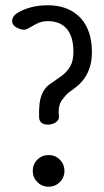

<svg xmlns="http://www.w3.org/2000/svg" viewBox="-20 -697 393 727"><path d="M162 -225Q146 -225 137.5 -232Q129 -239 128 -252Q127 -282 130 -306Q133 -330 142.5 -348Q152 -366 167 -377Q192 -394 212.5 -409Q233 -424 245.5 -445Q258 -466 258 -500Q258 -558 233 -587.5Q208 -617 161 -617Q137 -617 117.5 -606.5Q98 -596 84 -588Q74 -582 59.5 -586Q45 -590 35 -598Q27 -606 26 -615Q25 -624 30.5 -633Q36 -642 46 -648Q94 -677 161 -677Q213 -677 250.5 -656Q288 -635 308 -595.5Q328 -556 328 -499Q328 -468 320.5 -444Q313 -420 301 -402.5Q289 -385 273.5 -372Q258 -359 242 -348Q229 -338 214 -317Q199 -296 203 -256Q204 -247 198 -240Q192 -233 182 -229Q172 -225 162 -225ZM164 10Q139 10 121.5 -7.5Q104 -25 104 -50Q104 -75 121.5 -92.5Q139 -110 164 -110Q189 -110 206.5 -92.5Q224 -75 224 -50Q224 -25 206.5 -7.5Q189 10 164 10Z"/></svg>

Font: Winky Sans Light
Style: Regular
Weight: 300
Designer: Simon Atzbach
Foundry: typofactur
Version: Version 1.205